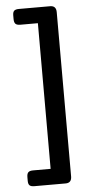

<svg xmlns="http://www.w3.org/2000/svg" viewBox="-57 -783 399 885"><g transform="rotate(-5 142.5 -340.0)"><path d="M37 43V26Q37 10 43.5 3.5Q50 -3 66 -3H147V-677H66Q50 -677 43.5 -683.5Q37 -690 37 -706V-723Q37 -738 43.5 -744Q50 -750 66 -750H210Q238 -750 238 -720V40Q238 70 210 70H66Q50 70 43.5 64Q37 58 37 43Z"/></g></svg>

Font: Mitr Light
Style: Regular
Weight: 300
Designer: Thanarat Vachiruckul
Foundry: Cadson Demak
Version: Version 1.003